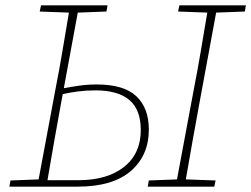

<svg xmlns="http://www.w3.org/2000/svg" viewBox="-20 -696 937 716"><path d="M208 -313Q195 -241 182 -168.5Q169 -96 157 -24H272Q380 -24 442.5 -73.5Q505 -123 505 -211Q505 -287 462.5 -323Q420 -359 336 -359Q302 -359 271 -355Q240 -351 214 -345ZM15 0 19 -23 124 -27 187 -364Q201 -435 213 -506.5Q225 -578 237 -649L128 -653L133 -676H381L377 -653L270 -649L218 -367Q244 -372 275 -376.5Q306 -381 341 -381Q442 -381 488.5 -337Q535 -293 535 -213Q535 -116 467.5 -58Q400 0 270 0ZM644 -653 649 -676H897L893 -653L786 -649L724 -313Q711 -242 698 -170Q685 -98 673 -27L784 -23L779 0H531L535 -23L640 -27L703 -364Q717 -435 729 -506.5Q741 -578 753 -649Z"/></svg>

Font: Source Serif 4 SmText ExtraLight
Style: Italic
Weight: 200
Italic angle: -12°
Designer: Frank Grießhammer
Foundry: Adobe
Version: Version 4.005;hotconv 1.1.0;makeotfexe 2.6.0